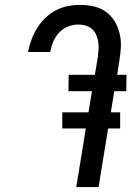

<svg xmlns="http://www.w3.org/2000/svg" viewBox="-20 -763 540 783"><path d="M291 0 330 -239H234V-305H341L355 -391H259L260 -458H367L379 -531Q381 -547 382 -562.5Q383 -578 380.5 -593Q378 -608 372 -621.5Q366 -635 355.5 -644.5Q345 -654 330 -658.5Q315 -663 299 -663Q279 -663 258 -655Q237 -647 221.5 -630.5Q206 -614 197.5 -594Q189 -574 185 -553V-551H95V-554Q100 -579 109 -603Q118 -627 132 -649.5Q146 -672 165.5 -690.5Q185 -709 208 -721Q231 -733 256.5 -738Q282 -743 307 -743Q335 -743 362 -737Q389 -731 410.5 -716Q432 -701 446 -678.5Q460 -656 467 -629.5Q474 -603 473 -574.5Q472 -546 467 -518L458 -458H496L495 -391H446L432 -305H470V-239H421L382 0Z"/></svg>

Font: Iosevka Medium
Style: Italic
Weight: 500
Italic angle: -9°
Monospace: yes
Designer: Belleve Invis
Foundry: Belleve Invis
Version: Version 32.5.0; ttfautohint (v1.8.4)